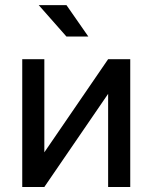

<svg xmlns="http://www.w3.org/2000/svg" viewBox="-20 -743 606 763"><path d="M409.7 -507.8H497.6V0H409.7V-370.1L156.2 0H68.4V-507.8H156.2V-137.7ZM244.1 -597.7H331.1L244.1 -722.7H133.8Z"/></svg>

Font: Giphurs
Style: Regular
Weight: 400
Version: Version 2.010